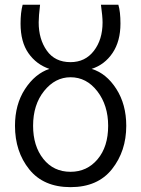

<svg xmlns="http://www.w3.org/2000/svg" viewBox="-20 -769 594 807"><path d="M43 -240.2Q43 -330.1 85 -394.5Q127 -459 187.5 -479.5Q132.8 -498 99.6 -545.4Q66.4 -592.8 66.4 -669.9Q66.4 -716.8 75.2 -749H148.4Q142.6 -700.2 142.6 -674.8Q142.6 -604.5 176.8 -556.2Q210.9 -507.8 276.4 -507.8Q337.9 -507.8 374.5 -555.2Q411.1 -602.5 411.1 -674.8Q411.1 -699.2 404.3 -749H477.5Q486.3 -719.7 486.3 -669.9Q486.3 -595.7 453.1 -546.4Q419.9 -497.1 365.2 -479.5Q426.8 -460.9 468.8 -395.5Q510.7 -330.1 510.7 -240.2Q510.7 -133.8 450.7 -58.1Q390.6 17.6 276.4 17.6Q163.1 17.6 103 -57.1Q43 -131.8 43 -240.2ZM119.1 -240.2Q119.1 -155.3 162.1 -101.1Q205.1 -46.9 276.4 -46.9Q345.7 -46.9 390.1 -99.6Q434.6 -152.3 434.6 -240.2Q434.6 -326.2 389.2 -385.3Q343.8 -444.3 276.4 -444.3Q211.9 -444.3 165.5 -386.7Q119.1 -329.1 119.1 -240.2Z"/></svg>

Font: Gothic A1
Style: Regular
Weight: 400
Designer: HanYang I&C Co.,Ltd.
Foundry: HanYang I&C Co.,Ltd.
Version: Version 2.50